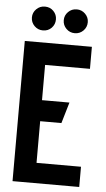

<svg xmlns="http://www.w3.org/2000/svg" viewBox="-59 -917 529 955"><g transform="rotate(5 205.5 -439.5)"><path d="M126 -879Q101 -879 83.5 -861.5Q66 -844 66 -820Q66 -795 83.5 -777.5Q101 -760 126 -760Q152 -760 169 -777.5Q186 -795 186 -820Q186 -844 169 -861.5Q152 -879 126 -879ZM285 -879Q260 -879 242.5 -861.5Q225 -844 225 -820Q225 -795 242.5 -777.5Q260 -760 285 -760Q310 -760 327.5 -777.5Q345 -795 345 -820Q345 -844 327.5 -861.5Q310 -879 285 -879ZM41 0H374V-101H152L152 -309H258L289 -414H152V-590H376V-700H41Z"/></g></svg>

Font: Advent Pro
Style: Regular
Weight: 400
Designer: VivaRado, Andreas Kalpakidis
Foundry: VivaRado, Andreas Kalpakidis
Version: Version 3.000